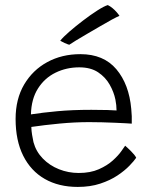

<svg xmlns="http://www.w3.org/2000/svg" viewBox="-20 -748 588 757"><path d="M517 -126Q509 -114 490.5 -94.8Q472 -75.5 443.2 -56.2Q414.5 -37 375.2 -24Q336 -11 286.5 -11Q211.5 -11 156.5 -42.5Q101.5 -74 71.5 -134Q41.5 -194 41.5 -279Q41.5 -357.5 75.2 -414.8Q109 -472 166.5 -503.2Q224 -534.5 297 -534.5Q388.5 -534.5 438.8 -475Q489 -415.5 497.5 -318.5Q499 -304.5 499.5 -290Q500 -275.5 499.5 -260.5Q493.5 -261 476 -262Q458.5 -263 434 -264Q409.5 -265 382.5 -265.8Q355.5 -266.5 331.5 -266.5Q276 -266.5 215 -260.8Q154 -255 103.5 -247.5Q104 -231.5 106.5 -216.5Q109 -201.5 112 -187.5Q122 -150.5 148.8 -123Q175.5 -95.5 212.5 -80.8Q249.5 -66 290.5 -66Q336.5 -66 369.8 -80.8Q403 -95.5 425 -115.5Q447 -135.5 458.8 -152.5Q470.5 -169.5 473.5 -173.5Q476.5 -171 482.8 -165.2Q489 -159.5 496 -152.5Q503 -145.5 508.8 -138.5Q514.5 -131.5 517 -126ZM102 -297Q146.5 -304 205.8 -309.5Q265 -315 340 -315Q378.5 -315 404 -314.2Q429.5 -313.5 439.5 -312.5Q439.5 -333 435 -355.5Q429 -385 412.5 -414.2Q396 -443.5 366.8 -463Q337.5 -482.5 292.5 -482.5Q242 -482.5 199 -461.5Q156 -440.5 129.8 -399.2Q103.5 -358 102 -297ZM405 -728Q414.5 -723.5 423.5 -716Q432.5 -708.5 439.8 -700.2Q447 -692 451 -685.5Q442 -682 421.2 -670.8Q400.5 -659.5 375 -644.5Q349.5 -629.5 324 -614.8Q298.5 -600 279.2 -588.2Q260 -576.5 253 -571.5Q250 -572.5 245 -574.2Q240 -576 234.8 -578.5Q229.5 -581 224.8 -583.5Q220 -586 217.5 -587.5Q228.5 -601.5 253.2 -623Q278 -644.5 307.5 -667Q337 -689.5 363.5 -706.5Q390 -723.5 405 -728Z"/></svg>

Font: Grandstander Thin ExtraLight
Style: Regular
Weight: 250
Version: Version 1.200